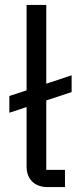

<svg xmlns="http://www.w3.org/2000/svg" viewBox="-20 -760 318 780"><path d="M244 -70H168V-352L271 -386V-454L168 -420V-740H88V-393L18 -370V-302L88 -325V-83C88 -35 118 0 173 0H244Z"/></svg>

Font: IBM Plex Devanagari
Style: Regular
Weight: 400
Designer: Mike Abbink, Paul van der Laan, Pieter van Rosmalen, Erin McLaughlin
Foundry: Bold Monday
Version: Version 1.0